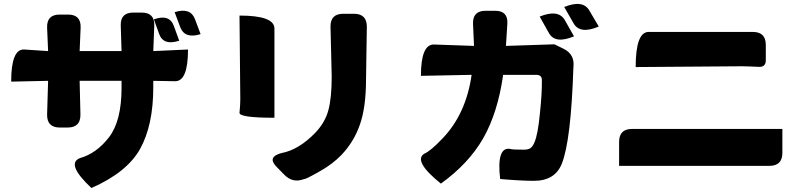

<svg xmlns="http://www.w3.org/2000/svg" viewBox="-20 -855 4040 962"><path d="M855 -794Q934 -819 957 -759L985 -684Q906 -659 883 -719L855 -794ZM748 -418Q748 -228 682 -109Q616 9 438 87Q308 -35 381 -63Q463 -86 526 -167Q589 -249 589 -414V-450H379L383 -281Q384 -216 319 -216H280Q215 -216 216 -281L221 -450L36 -446Q36 -610 101 -607L221 -599L216 -717Q214 -782 279 -782H321Q386 -782 384 -717L379 -599H589L585 -727Q583 -792 648 -792H690Q755 -792 753 -727L748 -599L922 -607Q922 -447 857 -448L748 -450ZM751 -758Q829 -786 851 -725L878 -651Q798 -625 777 -686Z M1753 -786Q1818 -786 1818 -721L1814 -460Q1814 -317 1783 -230Q1753 -144 1691 -79Q1645 -31 1576 7Q1508 45 1504 42Q1446 65 1402 18L1363 -22Q1319 -69 1390 -88Q1477 -104 1561 -191Q1609 -242 1625 -302Q1642 -363 1642 -471L1636 -721Q1635 -786 1700 -786ZM1180 -777Q1355 -777 1355 -712V-265Q1179 -265 1180 -290L1183 -327L1184 -359L1180 -777Z M2684 -772Q2778 -810 2810 -754L2856 -673Q2761 -633 2730 -690L2684 -772ZM2807 -820Q2901 -858 2933 -802L2980 -722Q2886 -682 2854 -738L2807 -820ZM2461 -801Q2526 -801 2522 -736L2515 -625L2758 -633L2803 -611Q2861 -583 2853 -518Q2841 -150 2795 -35Q2761 51 2655 51Q2592 51 2486 42Q2467 -120 2536 -109Q2545 -105 2603 -105Q2627 -105 2638 -113Q2650 -122 2658 -142Q2675 -181 2685 -285Q2696 -389 2695 -452Q2696 -480 2667 -480H2501Q2474 -290 2401 -162Q2328 -35 2189 65Q2048 -49 2106 -85Q2137 -98 2196 -160Q2315 -283 2343 -480L2089 -475Q2089 -633 2154 -632L2355 -625L2350 -736Q2348 -801 2413 -801Z M3165 -519Q3165 -695 3230 -695H3752Q3817 -695 3817 -630V-553Q3817 -519 3783 -520L3737 -522L3699 -523L3165 -519ZM3082 -144Q3082 -209 3147 -209H3900V-89Q3900 -24 3835 -24H3082Z"/></svg>

Font: Swei Half Moon CJK SC
Style: Black
Weight: 900
Version: Version 2.071